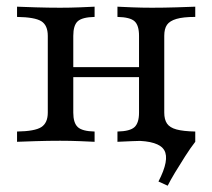

<svg xmlns="http://www.w3.org/2000/svg" viewBox="-20 -435 650 589"><path d="M494.4 134.7 466.1 121.8Q500.8 54.8 483.9 25.8Q466.9 -3.2 391.9 -3.2L448.4 -22.6L558.9 -31.5H579V0Q564.5 18.5 548 44.4Q531.5 70.2 516.9 94.4Q502.4 118.5 494.4 134.7ZM340.3 0V-31.5Q379 -32.3 392.7 -45.2Q406.5 -58.1 406.5 -89.5V-325Q406.5 -357.3 392.7 -369.8Q379 -382.3 340.3 -383.1V-414.5Q355.6 -413.7 385.5 -412.5Q415.3 -411.3 446 -411.3Q483.1 -411.3 521.4 -412.5Q559.7 -413.7 579 -414.5V-383.1Q541.9 -383.1 521.4 -377Q500.8 -371 492.3 -358.9Q483.9 -346.8 483.9 -325V-89.5Q483.9 -68.5 492.3 -56Q500.8 -43.5 521.4 -37.9Q541.9 -32.3 579 -31.5V0Q559.7 -0.8 521.4 -2Q483.1 -3.2 446 -3.2Q415.3 -3.2 385.5 -2Q355.6 -0.8 340.3 0ZM32.3 0V-31.5Q87.1 -32.3 106.9 -45.2Q126.6 -58.1 126.6 -89.5V-325Q126.6 -357.3 106.9 -369.8Q87.1 -382.3 32.3 -383.1V-414.5Q50.8 -413.7 89.5 -412.5Q128.2 -411.3 164.5 -411.3Q195.2 -411.3 225 -412.5Q254.8 -413.7 270.2 -414.5V-383.1Q232.3 -382.3 218.5 -369.8Q204.8 -357.3 204.8 -325V-89.5Q204.8 -58.1 218.5 -45.2Q232.3 -32.3 270.2 -31.5V0Q254.8 -0.8 225 -2Q195.2 -3.2 164.5 -3.2Q128.2 -3.2 89.5 -2Q50.8 -0.8 32.3 0ZM176.6 -198.4V-229H434.7V-198.4Z"/></svg>

Font: Playfair 12pt
Style: Regular
Weight: 400
Designer: Claus Eggers Sørensen
Foundry: Claus Eggers Sørensen
Version: Version 2.000;gftools[0.9.28]